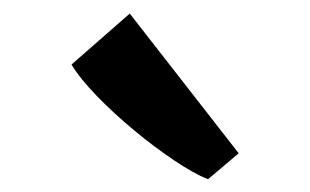

<svg xmlns="http://www.w3.org/2000/svg" viewBox="-20 -898 468 290"><path d="M293.5 -627.5Q272.5 -636 243 -655.8Q213.5 -675.5 182.8 -701Q152 -726.5 126.5 -752.8Q101 -779 88 -800.5L176 -877.5L340.5 -666.5L294.5 -627.5Z"/></svg>

Font: Merriweather 36pt
Style: Bold
Weight: 700
Designer: Eben Sorkin
Foundry: Eben Sorkin
Version: Version 2.100